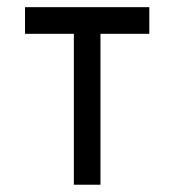

<svg xmlns="http://www.w3.org/2000/svg" viewBox="-20 -508 479 528"><path d="M390.6 -488.3V-415H256.3V0H183.1V-415H48.8V-488.3Z"/></svg>

Font: Sanitrixie
Style: Regular
Weight: 400
Designer: Jayvee D. Enaguas (Grand Chaos)
Version: Version 1.1 - 6/9/2013